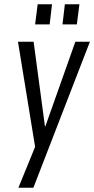

<svg xmlns="http://www.w3.org/2000/svg" viewBox="-20 -679 440 897"><path d="M400 -484H332L192 -89H190L137 -484H64L144 7L66 198H136ZM212 -565 223 -659H156L144 -565ZM339 -565 351 -659H283L272 -565Z"/></svg>

Font: Gamestation Condensed
Style: Italic
Weight: 400
Width: 3
Designer: Jonas Hecksher
Foundry: Jonas Hecksher, Playtypeª, e-types AS
Version: Version 1.003